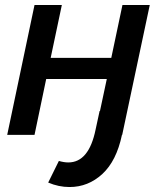

<svg xmlns="http://www.w3.org/2000/svg" viewBox="-20 -543 632 773"><path d="M9 0 119 -523H229L184 -310H428L473 -523H583L472 0H362L410 -225H166L119 0ZM260 210Q216 210 174 192L217 105Q238 111 255 111Q338 111 365 -22L381 -96H491L471 0Q449 105 392 157.5Q335 210 260 210Z"/></svg>

Font: Raleway SemiBold
Style: Italic
Weight: 600
Italic angle: -12°
Designer: Matt McInerney, Pablo Impallari, Rodrigo Fuenzalida
Foundry: Matt McInerney, Pablo Impallari, Rodrigo Fuenzalida
Version: Version 4.026